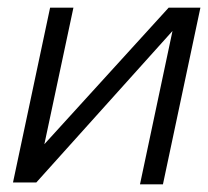

<svg xmlns="http://www.w3.org/2000/svg" viewBox="-20 -483 544 502"><path d="M504 -463 406 -1H346L431 -402L75 -6H14L111 -463H172L96 -106L421 -463Z"/></svg>

Font: New Athena Unicode
Style: Italic
Weight: 400
Designer: J. Rusten 1997; rev. by R. Hancock 2001, 2002, rev. by D. Mastronarde 2002-2019
Foundry: Society for Classical Studies (formerly American Philological Association)
Version: Version 5.008